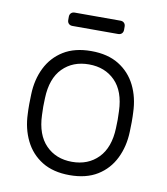

<svg xmlns="http://www.w3.org/2000/svg" viewBox="-79 -746 716 823"><g transform="rotate(10 279.0 -335.0)"><path d="M279 10Q207 10 158.5 -20Q110 -50 84.5 -102Q59 -154 57 -218Q56 -233 56 -260Q56 -287 57 -302Q59 -367 84.5 -418.5Q110 -470 158.5 -500Q207 -530 279 -530Q351 -530 399.5 -500Q448 -470 473.5 -418.5Q499 -367 501 -302Q502 -287 502 -260Q502 -233 501 -218Q499 -154 473.5 -102Q448 -50 399.5 -20Q351 10 279 10ZM279 -48Q349 -48 393 -93Q437 -138 440 -223Q441 -238 441 -260Q441 -282 440 -297Q437 -383 393 -427.5Q349 -472 279 -472Q209 -472 165 -427.5Q121 -383 118 -297Q117 -282 117 -260Q117 -238 118 -223Q121 -138 165 -93Q209 -48 279 -48ZM180 -622Q170 -622 164 -628Q158 -634 158 -644V-658Q158 -668 164 -674Q170 -680 180 -680H379Q389 -680 395 -674Q401 -668 401 -658V-644Q401 -634 395 -628Q389 -622 379 -622Z"/></g></svg>

Font: Rubik Light Light
Style: Regular
Weight: 300
Version: Version 2.101